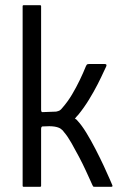

<svg xmlns="http://www.w3.org/2000/svg" viewBox="-20 -718 473 738"><path d="M67 -4V-694Q67 -698 71 -698H134Q138 -698 138 -694V-295Q138 -293 139 -290Q140 -287 143 -287Q156 -287 169.5 -288Q183 -289 196 -289Q205 -291 209.5 -293.5Q214 -296 221 -305Q241 -328 257 -355Q273 -382 286.5 -410Q300 -438 310 -463Q313 -470 316 -471Q319 -472 325 -472H382Q388 -472 389 -469Q390 -466 388 -462Q387 -461 378.5 -442Q370 -423 355.5 -394.5Q341 -366 322 -335Q303 -304 281 -277Q277 -273 274 -269.5Q271 -266 268 -262Q270 -261 273 -259Q276 -257 277 -255Q294 -237 312 -207.5Q330 -178 347.5 -144Q365 -110 379 -80Q393 -50 401.5 -30Q410 -10 411 -8Q415 0 408 0Q405 0 395.5 0Q386 0 375.5 0Q365 0 356 0Q347 0 344 0Q340 0 339 -0.5Q338 -1 335 -7Q335 -7 328 -22.5Q321 -38 309.5 -63Q298 -88 283.5 -115.5Q269 -143 254.5 -168.5Q240 -194 227 -209Q222 -217 213.5 -223Q205 -229 189 -231.5Q173 -234 143 -232Q138 -231 138 -222V-4Q138 0 134 0H71Q67 0 67 -4Z"/></svg>

Font: Glory
Style: Regular
Weight: 400
Designer: Robert Leuschke
Foundry: Robert Leuschke
Version: Version 1.011